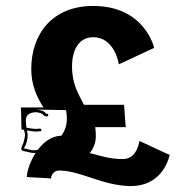

<svg xmlns="http://www.w3.org/2000/svg" viewBox="-20 -734 640 645"><path d="M61 -296C62 -292 64 -286 64 -281C64 -272 60 -262 59 -255C56 -245 43 -229 61 -226C71 -225 82 -220 93 -220C102 -220 117 -223 127 -223C131 -222 134 -222 138 -222H142C145 -222 148 -219 151 -221C160 -226 147 -231 142 -231H138C134 -231 131 -232 127 -232C117 -232 101 -230 93 -229C83 -229 71 -234 62 -235C62 -235 61 -236 60 -236C60 -237 61 -237 61 -237C68 -248 73 -264 73 -281C73 -286 71 -292 71 -296C81 -294 91 -292 103 -292C107 -292 109 -293 112 -293H114C120 -292 121 -301 115 -302H113C109 -302 107 -301 103 -301C91 -301 80 -303 69 -305C69 -307 68 -310 68 -312C68 -317 66 -326 67 -331C67 -350 83 -357 102 -357C105 -357 113 -355 116 -354C125 -352 126 -343 136 -343H138C143 -343 144 -352 138 -352H136C135 -352 135 -352 134 -353C129 -361 115 -365 102 -366L202 -364C208 -329 204 -302 186 -278C116 -277 72 -182 70 -140C68 -138 152 -136 151 -134C151 -134 153 -163 183 -161C253 -159 322 -112 414 -109C533 -106 550 -216 550 -214C550 -212 448 -262 448 -260C448 -259 441 -203 398 -200C343 -197 293 -220 281 -219C281 -219 302 -242 302 -276C302 -288 301 -298 300 -307H403C401 -308 398 -382 396 -382H262C244 -419 222 -449 222 -511C222 -568 246 -609 293 -609C365 -609 379 -521 379 -518C379 -517 498 -574 498 -573C498 -572 468 -714 293 -714C155 -714 85 -619 85 -502C85 -446 105 -406 126 -373H50C51 -373 52 -299 52 -299C54 -299 61 -299 61 -296Z"/></svg>

Font: Hussar Wojna
Style: 3
Weight: 400
Designer: Robert Jablonski
Foundry: Cannot Into Space Fonts
Version: Version 1.01